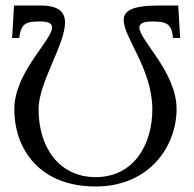

<svg xmlns="http://www.w3.org/2000/svg" viewBox="-20 -665 706 697"><path d="M126 -587C158 -587 169 -579 169 -565C169 -519 32 -402 32 -269C32 -120 127 12 327 12C524 12 621 -136 621 -269C621 -404 486 -519 486 -565C486 -579 499 -587 532 -587C584 -587 604 -579 608 -527H634L627 -645H557C460 -645 429 -626 429 -592C429 -529 533 -414 533 -268C533 -139 465 -22 327 -22C197 -22 120 -127 120 -269C120 -365 216 -503 216 -583C216 -621 194 -645 127 -645H31L24 -527H50C56 -583 78 -587 126 -587Z"/></svg>

Font: Libertinus Serif
Style: Regular
Weight: 400
Designer: Philipp H. Poll
Foundry: Khaled Hosny
Version: Version 6.2